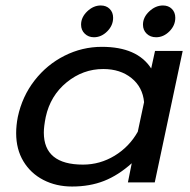

<svg xmlns="http://www.w3.org/2000/svg" viewBox="-20 -666 695 701"><path d="M276 -576Q276 -603 298.5 -624.5Q321 -646 348 -646Q368 -646 380.5 -633.5Q393 -621 393 -601Q393 -573 371.5 -551.5Q350 -530 323 -530Q303 -530 289.5 -543Q276 -556 276 -576ZM502 -576Q502 -603 525 -624.5Q548 -646 575 -646Q595 -646 607.5 -633.5Q620 -621 620 -601Q620 -573 598.5 -551.5Q577 -530 550 -530Q529 -530 515.5 -543Q502 -556 502 -576ZM39 -180Q39 -208 45 -239Q61 -314 106 -372Q151 -430 215.5 -462.5Q280 -495 352 -495Q481 -495 532 -416L546 -480H647L545 0H447L461 -70Q412 -26 360 -5.5Q308 15 243 15Q185 15 138.5 -9Q92 -33 65.5 -77Q39 -121 39 -180ZM483 -185 506 -293Q501 -348 460 -381Q419 -414 357 -414Q283 -414 223.5 -365.5Q164 -317 147 -239Q140 -204 140 -182Q140 -65 283 -65Q345 -65 398.5 -97.5Q452 -130 483 -185Z"/></svg>

Font: Prompt
Style: Italic
Weight: 400
Italic angle: -12°
Designer: Katatrad Team
Foundry: CadsonDemak
Version: Version 1.001